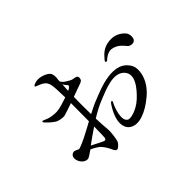

<svg xmlns="http://www.w3.org/2000/svg" viewBox="-125 -1008 1250 1250"><g transform="rotate(-45 500.0 -383.0)"><path d="M483 -364C458 -355 427 -339 394 -322C393 -377 393 -435 394 -481C438 -497 478 -511 485 -514C501 -520 507 -525 508 -544C509 -564 485 -565 472 -567C458 -570 442 -579 423 -592C414 -598 406 -607 400 -616C400 -628 400 -632 401 -636C403 -645 408 -684 386 -701C365 -718 317 -736 280 -722C273 -720 262 -715 262 -709C262 -705 269 -704 275 -701C294 -693 328 -684 340 -653C352 -621 349 -576 351 -547C351 -543 351 -533 352 -518C317 -506 277 -494 257 -492C220 -488 183 -497 169 -503C161 -506 138 -519 135 -512C133 -508 137 -502 142 -497C146 -492 169 -469 194 -452C210 -440 248 -433 268 -438C280 -441 314 -453 352 -466C352 -418 352 -355 351 -299C286 -264 220 -227 178 -216C162 -224 146 -231 139 -229C86 -217 121 -128 171 -130C184 -130 198 -144 229 -163C229 -163 274 -142 290 -124C307 -105 321 -81 330 -60C338 -40 347 -39 354 -39C360 -39 380 -57 387 -69C394 -80 405 -144 401 -181C398 -205 397 -240 395 -280C434 -304 471 -324 504 -337C581 -368 683 -414 737 -360C789 -307 725 -229 672 -180C618 -131 557 -119 541 -126C494 -147 538 -252 541 -258C546 -268 554 -283 552 -286C547 -294 534 -278 534 -278C459 -166 483 -103 516 -82C567 -48 650 -79 731 -148C823 -226 823 -319 808 -348C743 -480 548 -389 483 -364ZM396 -547 399 -592C403 -584 408 -576 413 -571C427 -558 423 -554 412 -544C410 -542 404 -539 395 -535C396 -539 396 -543 396 -547ZM929 -529C917 -545 879 -581 821 -576C763 -572 736 -546 705 -509C701 -504 699 -497 702 -495C706 -492 709 -492 713 -494C717 -497 753 -535 791 -527C829 -520 852 -497 876 -467C884 -458 910 -449 927 -462C944 -475 941 -513 929 -529ZM348 -150C345 -139 342 -135 330 -138C323 -140 282 -161 248 -179C282 -204 316 -228 351 -251C350 -195 349 -153 348 -150Z"/></g></svg>

Font: Shippori Mincho
Style: Regular
Weight: 400
Designer: Bonji Tadano  Ryoko NISHIZUKA  (kana & ideographs); Frank Grießhammer (Latin, Greek & Cyrillic); Wenlong ZHANG  (bopomof
Foundry: Adobe Systems Incorporated
Version: Version 1.003;PS 1.001;hotconv 16.6.54;makeotf.lib2.5.65590